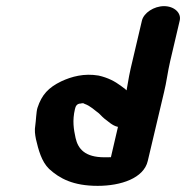

<svg xmlns="http://www.w3.org/2000/svg" viewBox="-20 -658 606 625"><path d="M243 -321C245 -322 248 -322 251 -322L255 -320C275 -313 288 -299 302 -289L313 -278C317 -274 323 -269 330 -264L339 -257C346 -252 354 -247 364 -245L341 -146C339 -146 337 -147 336 -146H320C257 -146 234 -173 226 -209C220 -237 215 -265 224 -303C226 -312 230 -321 243 -321ZM534 -459 565 -591C571 -616 547 -638 514 -638C481 -638 448 -616 442 -591L411 -459C403 -427 397 -395 392 -364C390 -365 389 -366 389 -367L373 -379C354 -393 332 -405 301 -412C254 -420 213 -409 179 -393C138 -373 116 -350 102 -307C98 -295 97 -263 95 -251C92 -233 94 -221 97 -205C105 -171 115 -132 140 -108C174 -77 218 -53 298 -53C374 -53 448 -78 461 -134L514 -358C522 -390 526 -425 534 -459Z"/></svg>

Font: Blanket
Style: SikObl
Weight: 700
Foundry: Cannot Into Space Fonts
Version: Version 0.9